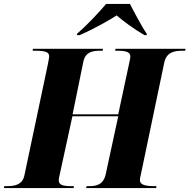

<svg xmlns="http://www.w3.org/2000/svg" viewBox="-51 -964 971 984"><path d="M344 -791 343 -784H357C427 -814 507 -859 547 -885C578 -858 627 -821 689 -784H701V-791C677 -825 635 -905 615 -944H493C452 -896 397 -837 344 -791ZM-31 0H326L328 -10H315C264 -10 250 -19 250 -42C250 -46 252 -56 255 -69L320 -368H555L491 -72C479 -17 443 -10 406 -10H393L390 0H749L751 -10H738C676 -10 666 -25 666 -42C666 -46 667 -56 672 -75L791 -644C803 -697 842 -704 885 -704H898L900 -714H541L539 -704H552C608 -704 617 -691 617 -674C617 -669 615 -658 611 -640L555 -378H321L376 -647C386 -697 422 -704 462 -704H475L477 -714H118L116 -704H130C194 -704 201 -692 201 -673C201 -669 198 -655 194 -633L74 -65C64 -17 25 -10 -16 -10H-29Z"/></svg>

Font: Noto Serif Display ExtraBold
Style: Italic
Weight: 800
Italic angle: -12°
Designer: Monotype Design Team
Foundry: Monotype Imaging Inc.
Version: Version 2.009